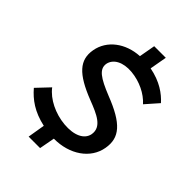

<svg xmlns="http://www.w3.org/2000/svg" viewBox="-243 -884 1066 1066"><g transform="rotate(45 290.0 -351.0)"><path d="M275 73 292 -18C416 -17 514 -85 531 -185C548 -281 496 -340 339 -401C237 -442 197 -470 204 -517C213 -564 264 -591 334 -585C403 -579 468 -547 507 -503L573 -578C538 -617 484 -657 396 -674L414 -775H323L306 -680C199 -674 115 -611 99 -519C83 -428 135 -371 283 -313C366 -281 434 -252 423 -185C414 -135 358 -109 278 -116C200 -123 124 -160 84 -213L14 -139C57 -89 111 -49 202 -29L185 73Z"/></g></svg>

Font: Fixel Display 20240404 Medium
Style: Italic
Weight: 500
Italic angle: -10°
Designer: AlfaBravo + MacPaw
Foundry: Kyrylo Tkachov, Marchela Mozhyna, Serhii Makarenko, Maria Weinstein, Zakhar Kryvoshyya
Version: Version 1.211;Glyphs 3.2 (3225)